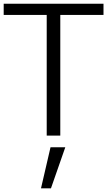

<svg xmlns="http://www.w3.org/2000/svg" viewBox="-35 -731 602 1035"><path d="M239.7 284.2 316.9 63H237.3L186 284.2ZM290 0V-650.4H522.9V-710.9H-15.1V-650.4H216.8V0Z"/></svg>

Font: Ride Light
Style: Regular
Weight: 300
Version: Version 3.000